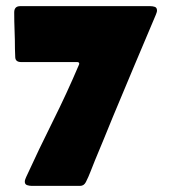

<svg xmlns="http://www.w3.org/2000/svg" viewBox="-20 -607 554 627"><path d="M471.2 -586.9Q479 -586.9 485.8 -584.5Q492.7 -582 492.7 -572.3Q492.7 -569.3 491.2 -565.2Q489.7 -561 488.8 -558.6Q453.6 -475.1 418.2 -391.6Q382.8 -308.1 348.1 -224.1Q334 -189 319.3 -153.6Q304.7 -118.2 290 -83Q282.7 -65.4 275.9 -47.4Q269 -29.3 260.3 -12.2Q253.9 0 241.7 0H83Q76.2 0 68.6 -2.4Q61 -4.9 61 -13.7Q61 -17.6 62.5 -21.5Q64 -25.4 65.4 -28.8Q107.4 -120.6 152.8 -211.4Q198.2 -302.2 237.8 -395.5L238.8 -398.4Q238.8 -404.3 232.4 -404.3H49.3Q30.8 -404.3 29.8 -419.4Q28.8 -434.6 28.8 -447.8Q28.8 -477.5 27.6 -507.1Q26.4 -536.6 26.4 -566.4Q26.4 -586.9 45.9 -586.9Z"/></svg>

Font: Belanosima
Style: Bold
Weight: 700
Designer: The DocRepair Project, Santiago Orozco
Foundry: Google
Version: Version 2.000